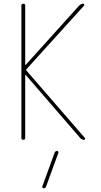

<svg xmlns="http://www.w3.org/2000/svg" viewBox="-20 -750 540 1030"><path d="M94.7 -9.8V-719.7Q94.7 -729.5 105 -730Q115.2 -730.5 115.2 -719.7V-402.3Q115.2 -401.4 116.2 -401.4L118.2 -402.3L404.3 -719.7Q414.1 -729.5 426.8 -730.5Q430.7 -730.5 431.6 -726.6Q432.6 -722.7 430.7 -719.7L122.1 -378.9Q118.2 -375 122.1 -371.1L435.5 -9.8Q437.5 -6.8 436.5 -3.4Q435.5 0 431.6 0Q418 0 410.2 -9.8L118.2 -347.7H116.2Q115.2 -347.7 115.2 -346.7V-9.8Q115.2 0 105 0Q94.7 0 94.7 -9.8ZM272.5 70.3Q275.4 60.5 286.1 59.6Q290 59.6 292 63Q293.9 66.4 293 70.3L227.5 250Q224.6 259.8 213.9 259.8Q210 259.8 208 256.8Q206.1 253.9 207 250Z"/></svg>

Font: Rounded-X Mgen+ 1m thin
Style: Regular
Weight: 100
Designer: [Source Han Sans]
Ryoko NISHIZUKA  (kana & ideographs); Paul D. Hunt (Latin, Greek & Cyrillic); Wenlong ZHANG  (bopomofo
Version: Version 1.059.20150602